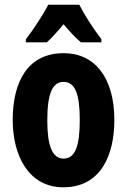

<svg xmlns="http://www.w3.org/2000/svg" viewBox="-20 -786 541 816"><path d="M317 -766H185C167 -729 119 -656 90 -619V-606H179C197 -622 222 -649 250 -683C278 -650 302 -624 324 -606H411V-619C373 -670 339 -722 317 -766ZM466 -276C466 -458 381 -560 251 -560C98 -560 34 -439 34 -276C34 -126 101 10 249 10C410 10 466 -129 466 -276ZM181 -274C181 -386 202 -438 250 -438C300 -438 319 -385 319 -276C319 -166 300 -112 250 -112C202 -112 181 -167 181 -274Z"/></svg>

Font: Noto Sans Myanmar ExtraCondensed ExtraBold
Style: Regular
Weight: 800
Width: 2
Designer: Monotype Design Team
Foundry: Monotype Imaging Inc.
Version: Version 2.107